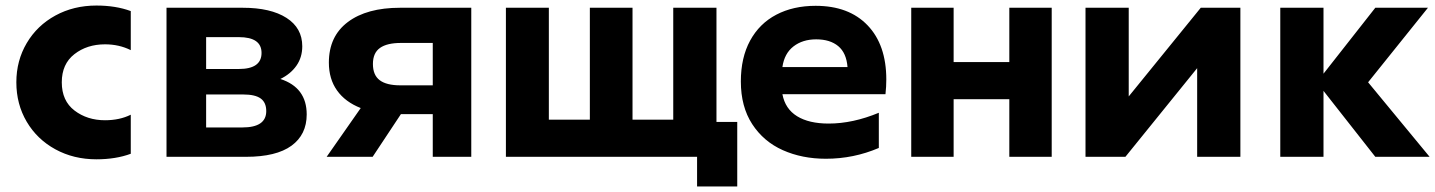

<svg xmlns="http://www.w3.org/2000/svg" viewBox="-20 -566 5180 693"><path d="M39 -269Q39 -347 76.5 -410.5Q114 -474 180 -510Q246 -546 328 -546Q398 -546 452 -526V-385Q410 -406 359 -406Q294 -406 248.5 -370.5Q203 -335 203 -269Q203 -202 249 -167Q295 -132 359 -132Q412 -132 452 -152V-11Q398 9 328 9Q246 9 180 -27Q114 -63 76.5 -126.5Q39 -190 39 -269Z M581 -538H856Q957 -538 1014 -501.5Q1071 -465 1071 -399Q1071 -359 1050 -329Q1029 -299 992 -281Q1087 -250 1087 -153Q1087 -80 1032 -40Q977 0 868 0H581ZM941 -165Q941 -196 921 -210.5Q901 -225 858 -225H724V-106H855Q941 -106 941 -165ZM924 -375Q924 -432 842 -432H724V-317H842Q924 -317 924 -375Z M1542 -154H1427L1325 0H1159L1282 -176Q1226 -198 1196.5 -239.5Q1167 -281 1167 -340Q1167 -435 1235.5 -486.5Q1304 -538 1424 -538H1681V0H1542ZM1425 -258H1542V-411H1427Q1377 -411 1351.5 -393Q1326 -375 1326 -335Q1326 -295 1350.5 -276.5Q1375 -258 1425 -258Z M2496 0H1806V-538H1961V-134H2109V-538H2263V-134H2410V-538H2566V-126H2641V107H2496Z M2654 -272Q2654 -358 2687.5 -419.5Q2721 -481 2782 -513Q2843 -545 2924 -545Q3044 -545 3111.5 -474.5Q3179 -404 3179 -279Q3179 -253 3176 -226H2804Q2814 -173 2857 -146.5Q2900 -120 2971 -120Q3058 -120 3152 -159V-32Q3061 7 2961 7Q2875 7 2805.5 -24Q2736 -55 2695 -118Q2654 -181 2654 -272ZM2926 -424Q2877 -424 2844 -398.5Q2811 -373 2804 -324H3039Q3035 -375 3005.5 -399.5Q2976 -424 2926 -424Z M3269 -538H3422V-342H3623V-538H3776V0H3623V-208H3422V0H3269Z M3898 -538H4054V-218L4314 -538H4457V0H4301V-320L4042 0H3898Z M4757 -238V0H4601V-538H4757V-300L4944 -538H5134L4918 -269L5140 0H4944Z"/></svg>

Font: Chess Sans
Style: Bold
Weight: 700
Designer: Wolf Bōese
Foundry: Wolf Bōese
Version: Version 7.223